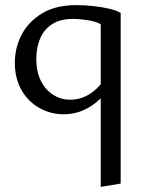

<svg xmlns="http://www.w3.org/2000/svg" viewBox="-20 -442 566 751"><path d="M279 -422Q313 -422 347 -418Q381 -414 409 -407.5Q437 -401 452 -391L374 -347Q356 -358 324 -363Q292 -368 264 -368Q216 -368 184.5 -348Q153 -328 137.5 -292.5Q122 -257 122 -211Q122 -162 139.5 -126.5Q157 -91 187.5 -71.5Q218 -52 255 -52Q297 -52 333.5 -76Q370 -100 394 -141L421 -115Q399 -81 370 -53.5Q341 -26 305.5 -10.5Q270 5 229 5Q191 5 157 -8.5Q123 -22 96 -48Q69 -74 53.5 -111.5Q38 -149 38 -196Q38 -256 65 -307Q92 -358 145 -390Q198 -422 279 -422ZM452 -391V276L374 289V-347Z"/></svg>

Font: Ysabeau Office Medium
Style: Regular
Weight: 500
Designer: Christian Thalmann (Catharsis Fonts)
Version: Version 2.001;gftools[0.9.30]; featfreeze: tnum,lnum,ss02